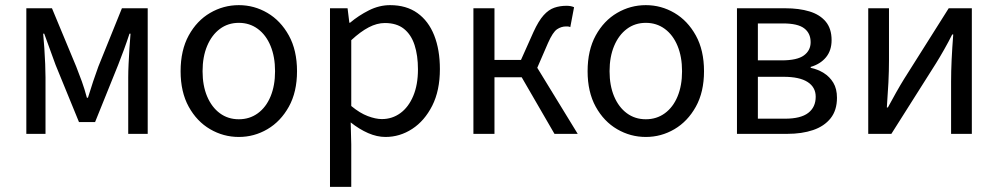

<svg xmlns="http://www.w3.org/2000/svg" viewBox="-20 -518 3863 743"><path d="M81.9 0V-486H181.1L274.9 -260.4Q286.2 -231.9 296.8 -202.7Q307.3 -173.6 316.3 -139.7H320.3Q330.6 -173.6 340.4 -202.7Q350.2 -231.9 360.6 -260.4L451.8 -486H551.6V0H476.2V-218.4Q476.2 -240.7 477.6 -270.3Q479 -299.9 480.9 -331Q482.9 -362.2 485.1 -387.7H481.1Q471.1 -357.1 459.7 -326Q448.3 -294.8 437.3 -267.1L347.9 -45.5H285.7L195 -267.1Q185 -294.8 173.6 -326Q162.1 -357.1 151.1 -387.7H147.1Q149.4 -362.2 151.6 -331Q153.8 -299.9 154.9 -270.3Q156.1 -240.7 156.1 -218.4V0Z M904.2 12Q844.6 12 793.1 -18.1Q741.7 -48.1 710.3 -105Q678.9 -161.9 678.9 -242.4Q678.9 -323.5 710.3 -380.8Q741.7 -438 793.1 -468Q844.6 -498.1 904.2 -498.1Q963.7 -498.1 1014.9 -468Q1066 -438 1097.7 -380.8Q1129.4 -323.5 1129.4 -242.4Q1129.4 -161.9 1097.7 -105Q1066 -48.1 1014.9 -18.1Q963.7 12 904.2 12ZM904.2 -56.5Q946 -56.5 977.8 -79.7Q1009.6 -102.9 1027 -144.8Q1044.4 -186.7 1044.4 -242.4Q1044.4 -298.1 1027 -340.3Q1009.6 -382.6 977.8 -406.1Q946 -429.6 904.2 -429.6Q862.4 -429.6 830.9 -406.1Q799.4 -382.6 781.6 -340.3Q763.9 -298.1 763.9 -242.4Q763.9 -186.7 781.6 -144.8Q799.4 -102.9 830.9 -79.7Q862.4 -56.5 904.2 -56.5Z M1257 205.1V-486.1H1325L1331.9 -430H1334.6Q1367.7 -457.9 1407.6 -478Q1447.6 -498.1 1489.6 -498.1Q1552.4 -498.1 1595.3 -467.5Q1638.1 -437 1660.2 -381.3Q1682.3 -325.5 1682.3 -250.4Q1682.3 -167.6 1652.7 -109Q1623 -50.4 1575.2 -19.2Q1527.3 12 1471.8 12Q1438.9 12 1404.7 -2.9Q1370.5 -17.8 1337.1 -44.3L1339.3 40.5V205.1ZM1457.6 -57.2Q1497.8 -57.2 1529.4 -80.3Q1560.9 -103.3 1579.1 -146.5Q1597.4 -189.7 1597.4 -249.7Q1597.4 -303.3 1584.3 -343.7Q1571.2 -384 1543.1 -406.5Q1515 -428.9 1469.2 -428.9Q1438.8 -428.9 1407 -412.3Q1375.2 -395.8 1339.3 -362.5V-107.8Q1372.6 -80.2 1403.3 -68.7Q1434 -57.2 1457.6 -57.2Z M1812 0V-486.1H1893.5V-286.1H1996.1L2044.4 -394.1Q2064.2 -437.4 2083.6 -458.9Q2103 -480.5 2124.7 -488Q2146.3 -495.6 2172.7 -495.6Q2189.5 -495.6 2201.5 -490.1L2186.9 -413Q2182.9 -415 2179.3 -415.4Q2175.7 -415.7 2170.7 -415.7Q2152.1 -415.7 2135.7 -404.8Q2119.3 -393.8 2100.6 -351.5L2059.1 -255.7L2215.6 0H2125.7L1998.8 -219.1H1893.5V0Z M2479.2 12Q2419.6 12 2368.1 -18.1Q2316.7 -48.1 2285.3 -105Q2253.9 -161.9 2253.9 -242.4Q2253.9 -323.5 2285.3 -380.8Q2316.7 -438 2368.1 -468Q2419.6 -498.1 2479.2 -498.1Q2538.7 -498.1 2589.9 -468Q2641 -438 2672.7 -380.8Q2704.4 -323.5 2704.4 -242.4Q2704.4 -161.9 2672.7 -105Q2641 -48.1 2589.9 -18.1Q2538.7 12 2479.2 12ZM2479.2 -56.5Q2521 -56.5 2552.8 -79.7Q2584.6 -102.9 2602 -144.8Q2619.4 -186.7 2619.4 -242.4Q2619.4 -298.1 2602 -340.3Q2584.6 -382.6 2552.8 -406.1Q2521 -429.6 2479.2 -429.6Q2437.4 -429.6 2405.9 -406.1Q2374.4 -382.6 2356.6 -340.3Q2338.9 -298.1 2338.9 -242.4Q2338.9 -186.7 2356.6 -144.8Q2374.4 -102.9 2405.9 -79.7Q2437.4 -56.5 2479.2 -56.5Z M2831.9 0V-486H3018.9Q3072.4 -486 3112.5 -473.8Q3152.7 -461.6 3175.4 -434.4Q3198.1 -407.1 3198.1 -362.8Q3198.1 -322.6 3176.4 -296.3Q3154.8 -270.1 3117.2 -259.1V-255.5Q3144.7 -249.8 3167.7 -235.5Q3190.7 -221.2 3204.8 -197.8Q3218.9 -174.5 3218.9 -139.7Q3218.9 -91.2 3194.3 -60.3Q3169.7 -29.4 3126.5 -14.7Q3083.2 0 3026.6 0ZM2912.8 -284.4H3004.8Q3065 -284.4 3091 -303.6Q3117 -322.7 3117 -354.7Q3117 -389.5 3092 -408.4Q3067 -427.3 3010.5 -427.3H2912.8ZM2912.8 -58.7H3017.8Q3078.6 -58.7 3107.6 -81Q3136.6 -103.2 3136.6 -143.7Q3136.6 -180.5 3105.2 -200.7Q3073.9 -220.8 3012.3 -220.8H2912.8Z M3339.9 0V-486H3420.2V-284.1Q3420.2 -244.1 3418 -198.9Q3415.7 -153.8 3411.9 -102.1H3415.9Q3430.3 -128.8 3447.5 -159.5Q3464.8 -190.2 3478.5 -212.2L3651.3 -486H3740.8V0H3660.5V-202.5Q3660.5 -241.3 3662.6 -286.7Q3664.8 -332.2 3668.8 -384.5H3664.8Q3651.1 -357 3633.8 -326.5Q3616.6 -296.1 3602.2 -273.1L3429.4 0Z"/></svg>

Font: Source Sans 3 VF
Style: Regular
Weight: 200
Designer: Paul D. Hunt
Foundry: Adobe
Version: Version 3.046;hotconv 1.0.118;makeotfexe 2.5.65603